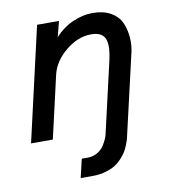

<svg xmlns="http://www.w3.org/2000/svg" viewBox="-78 -562 712 809"><g transform="rotate(-10 278.5 -158.0)"><path d="M202.1 180.2 220.7 100.6H245.6Q269.5 100.6 288.3 89.4Q307.1 78.1 317.1 61.8Q327.1 45.4 331.8 33.9Q336.4 22.5 337.9 14.2L407.7 -289.1Q413.6 -315.4 414.8 -335.2Q416 -355 411.4 -372.6Q406.7 -390.1 391.4 -399.4Q376 -408.7 350.6 -408.7Q293.5 -408.7 241.5 -366Q189.5 -323.2 176.3 -268.6L114.7 0H21.5L133.3 -487.8H227.1L210 -421.4Q243.2 -458 286.4 -477.1Q329.6 -496.1 371.6 -496.1Q417.5 -496.1 448.7 -478.5Q480 -460.9 493.2 -432.1Q506.3 -403.3 509.3 -366.5Q512.2 -329.6 501.5 -290.5L424.8 42Q423.3 49.3 421.6 55.4Q419.9 61.5 413.8 76.9Q407.7 92.3 400.4 104.2Q393.1 116.2 379.4 131.1Q365.7 146 349.4 156Q333 166 308.3 173.1Q283.7 180.2 254.9 180.2Z"/></g></svg>

Font: HK Grotesk Medium Italic
Style: Regular
Weight: 500
Italic angle: -13°
Designer: Alfredo Marco Pradil and Stefan Peev
Foundry: Hanken Design Co.
Version: Version 1.000;PS 001.000;hotconv 1.0.88;makeotf.lib2.5.64775